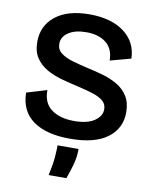

<svg xmlns="http://www.w3.org/2000/svg" viewBox="-96 -746 841 1046"><g transform="rotate(10 324.0 -222.5)"><path d="M325 13Q195 13 122 -38.5Q49 -90 47 -193L159 -227Q158 -155 205.5 -120.5Q253 -86 331 -86Q404 -86 443 -112.5Q482 -139 482 -177Q482 -206 461 -223.5Q440 -241 403.5 -252.5Q367 -264 323 -274Q274 -285 227 -298Q180 -311 142.5 -332.5Q105 -354 82 -388.5Q59 -423 59 -477Q59 -566 126.5 -619.5Q194 -673 315 -673Q434 -673 505.5 -620Q577 -567 580 -475L465 -444Q465 -508 424 -541Q383 -574 314 -574Q252 -574 215.5 -549.5Q179 -525 179 -487Q179 -455 203.5 -436Q228 -417 267.5 -405.5Q307 -394 354 -383Q397 -374 440.5 -361.5Q484 -349 521 -327.5Q558 -306 580.5 -270.5Q603 -235 603 -181Q603 -93 533 -40Q463 13 325 13ZM246 228Q260 165 263 124.5Q266 84 266 60H382Q382 107 369.5 150Q357 193 344 228Z"/></g></svg>

Font: Bricolage Grotesque 12pt SemiBold
Style: Regular
Weight: 600
Designer: Mathieu Triay
Foundry: Atelier Triay
Version: Version 1.001; ttfautohint (v1.8.4.7-5d5b);gftools[0.9.33.de